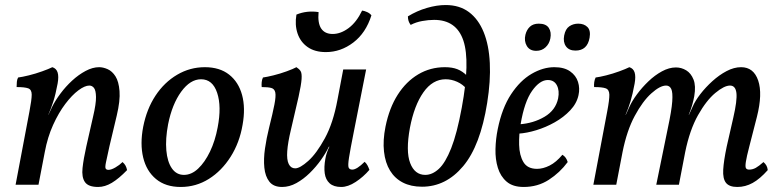

<svg xmlns="http://www.w3.org/2000/svg" viewBox="-20 -734 3104 763"><path d="M42 0 97 -291Q106 -338 106 -358Q106 -378 92 -383Q78 -388 46 -388Q46 -399 47 -409Q48 -419 52 -426Q68 -428 94.5 -434.5Q121 -441 147.5 -450.5Q174 -460 188 -467Q204 -462 209 -446Q214 -430 209 -402Q201 -359 192 -331Q183 -303 172 -278L158 -130L133 0ZM374 -467Q390 -467 408 -459Q426 -451 439 -430.5Q452 -410 455 -372Q458 -334 444 -275L415 -153Q405 -108 401 -88.5Q397 -69 400 -64Q403 -59 411 -59Q422 -59 438.5 -68.5Q455 -78 467 -90Q475 -83 479 -75.5Q483 -68 485 -58Q452 -24 424.5 -7.5Q397 9 370 9Q331 9 317.5 -10.5Q304 -30 308 -66.5Q312 -103 323 -152L350 -271Q362 -322 361.5 -348.5Q361 -375 353.5 -384.5Q346 -394 335 -394Q317 -394 291.5 -375Q266 -356 239.5 -321Q213 -286 191 -237.5Q169 -189 158 -130L150 -230L188 -311Q200 -335 220.5 -362.5Q241 -390 266.5 -413.5Q292 -437 320 -452Q348 -467 374 -467Z M698 9Q638 9 600 -22.5Q562 -54 549 -108Q536 -162 549 -230Q563 -301 598 -354Q633 -407 684 -437Q735 -467 794 -467Q853 -467 890.5 -437.5Q928 -408 942 -356.5Q956 -305 944 -238Q932 -167 896.5 -111Q861 -55 810 -23Q759 9 698 9ZM711 -39Q741 -39 767.5 -64Q794 -89 814.5 -131.5Q835 -174 845 -228Q861 -311 843 -365Q825 -419 779 -419Q736 -419 700 -369.5Q664 -320 648 -240Q637 -182 641 -136.5Q645 -91 663 -65Q681 -39 711 -39Z M1101 9Q1067 9 1050.5 -12Q1034 -33 1030.5 -67.5Q1027 -102 1033 -143.5Q1039 -185 1049 -225Q1064 -285 1070.5 -318.5Q1077 -352 1074 -366.5Q1071 -381 1058 -384.5Q1045 -388 1020 -388Q1019 -397 1020 -407.5Q1021 -418 1025 -426Q1040 -428 1066.5 -434.5Q1093 -441 1119 -450.5Q1145 -460 1158 -467Q1169 -460 1174.5 -451.5Q1180 -443 1178.5 -420Q1177 -397 1166.5 -349.5Q1156 -302 1136 -218Q1124 -168 1121.5 -133.5Q1119 -99 1127.5 -82Q1136 -65 1153 -65Q1172 -65 1205 -94.5Q1238 -124 1271 -184.5Q1304 -245 1321 -337L1344 -458H1435L1386 -210Q1372 -140 1367 -108Q1362 -76 1365.5 -68Q1369 -60 1380 -60Q1398 -60 1429 -91Q1436 -85 1440.5 -76.5Q1445 -68 1448 -59Q1424 -31 1393.5 -11Q1363 9 1336 9Q1306 9 1290 -5.5Q1274 -20 1270.5 -45Q1267 -70 1273 -103Q1275 -115 1279 -127Q1283 -139 1289 -151H1287Q1275 -126 1255.5 -98.5Q1236 -71 1211 -46.5Q1186 -22 1158 -6.5Q1130 9 1101 9ZM1275 -527Q1231 -527 1202.5 -547Q1174 -567 1162.5 -601Q1151 -635 1158 -676Q1199 -693 1246 -686Q1242 -642 1256.5 -620.5Q1271 -599 1302 -599Q1334 -599 1365.5 -622.5Q1397 -646 1419 -692Q1428 -691 1439 -686Q1450 -681 1456 -673Q1434 -603 1384 -565Q1334 -527 1275 -527Z M1657 8Q1613 8 1581 -8.5Q1549 -25 1530 -56Q1511 -87 1506 -131.5Q1501 -176 1512 -231Q1527 -305 1560.5 -357.5Q1594 -410 1642 -438.5Q1690 -467 1748 -467Q1777 -467 1797.5 -459Q1818 -451 1836 -433L1835 -380Q1819 -399 1796.5 -409Q1774 -419 1751 -419Q1699 -419 1662.5 -367Q1626 -315 1609 -226Q1592 -133 1610 -86Q1628 -39 1670 -39Q1698 -39 1724 -63Q1750 -87 1773 -145Q1796 -203 1815 -306Q1849 -490 1821.5 -572.5Q1794 -655 1705 -655Q1683 -655 1658 -650.5Q1633 -646 1612 -635Q1606 -643 1603.5 -651Q1601 -659 1601 -669Q1637 -691 1676.5 -702.5Q1716 -714 1751 -714Q1806 -714 1843.5 -686Q1881 -658 1902 -606.5Q1923 -555 1926.5 -483.5Q1930 -412 1916 -325Q1889 -155 1820.5 -73.5Q1752 8 1657 8Z M2061 9Q2018 9 1993.5 -12Q1969 -33 1958.5 -67Q1948 -101 1949 -141.5Q1950 -182 1958 -221Q1975 -305 2011 -359.5Q2047 -414 2092.5 -440.5Q2138 -467 2183 -467Q2222 -467 2245.5 -450.5Q2269 -434 2277 -408.5Q2285 -383 2279 -356Q2272 -323 2246 -295.5Q2220 -268 2184.5 -248Q2149 -228 2111 -216.5Q2073 -205 2041 -203L2044 -240Q2100 -244 2144 -270Q2188 -296 2198 -343Q2204 -374 2193 -395Q2182 -416 2157 -416Q2125 -416 2094.5 -373Q2064 -330 2049 -241Q2042 -200 2043 -158.5Q2044 -117 2060 -90Q2076 -63 2114 -63Q2138 -63 2164 -76Q2190 -89 2215 -119Q2223 -114 2228 -107Q2233 -100 2236 -90Q2205 -48 2161 -19.5Q2117 9 2061 9ZM2267 -533Q2241 -533 2229 -550Q2217 -567 2222 -593Q2227 -619 2242.5 -629.5Q2258 -640 2278 -640Q2301 -640 2314.5 -626.5Q2328 -613 2323 -584Q2314 -533 2267 -533ZM2111 -532Q2085 -532 2073.5 -551.5Q2062 -571 2068 -596Q2073 -616 2086 -628Q2099 -640 2121 -640Q2150 -640 2161 -623Q2172 -606 2167 -581Q2163 -560 2148 -546Q2133 -532 2111 -532Z M2910 9Q2878 9 2865 -7.5Q2852 -24 2854 -59.5Q2856 -95 2868 -152L2894 -266Q2910 -335 2906.5 -364.5Q2903 -394 2881 -394Q2858 -394 2822.5 -364.5Q2787 -335 2754 -276.5Q2721 -218 2703 -130L2678 0H2588L2634 -225Q2649 -295 2651.5 -331Q2654 -367 2647.5 -380.5Q2641 -394 2627 -394Q2603 -394 2568.5 -363Q2534 -332 2502.5 -273.5Q2471 -215 2454 -130L2429 0H2338L2393 -291Q2402 -338 2401.5 -358Q2401 -378 2387 -383Q2373 -388 2341 -388Q2340 -397 2341.5 -407.5Q2343 -418 2347 -426Q2363 -428 2389 -434.5Q2415 -441 2441 -450.5Q2467 -460 2481 -467Q2497 -462 2502 -446Q2507 -430 2502 -402Q2494 -359 2485.5 -331Q2477 -303 2466 -278H2467L2482 -311Q2492 -333 2511.5 -359.5Q2531 -386 2556.5 -410.5Q2582 -435 2610.5 -450.5Q2639 -466 2666 -466Q2688 -466 2707 -454.5Q2726 -443 2736 -418Q2746 -393 2739 -352Q2736 -335 2730.5 -316Q2725 -297 2717 -278H2718L2733 -311Q2743 -334 2763.5 -360.5Q2784 -387 2811 -411.5Q2838 -436 2867.5 -451.5Q2897 -467 2925 -467Q2975 -467 2993 -414Q3011 -361 2988 -270L2958 -153Q2947 -111 2944 -91Q2941 -71 2944.5 -65.5Q2948 -60 2957 -60Q2971 -60 2983.5 -67Q2996 -74 3014 -90Q3022 -83 3026 -75.5Q3030 -68 3031 -58Q3000 -23 2971 -7Q2942 9 2910 9Z"/></svg>

Font: Vollkorn
Style: Italic
Weight: 400
Italic angle: -11°
Designer: Friedrich Althausen
Foundry: Friedrich Althausen
Version: Version 5.001